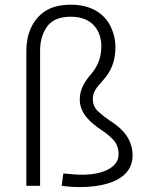

<svg xmlns="http://www.w3.org/2000/svg" viewBox="-20 -778 631 804"><path d="M238.3 0C265.1 3.9 291.5 5.4 316.9 5.4C356.4 5.4 393.1 1 426.3 -8.3C492.2 -26.4 535.2 -64.9 535.2 -127.4C535.2 -199.2 486.8 -243.2 443.8 -270.5C423.8 -283.7 406.2 -297.4 391.1 -311.5C376 -325.2 368.7 -342.3 368.7 -363.3C368.7 -393.1 384.8 -412.6 411.6 -441.9C444.3 -478.5 463.4 -519.5 463.4 -582C463.4 -610.4 457 -638.2 444.3 -665C418.5 -719.2 364.3 -758.3 276.9 -758.3C231.9 -758.3 195.8 -749 168.5 -731C113.8 -694.3 90.3 -632.3 90.3 -564.5V0H147.9V-564.5C147.9 -606.9 158.2 -641.1 178.2 -668C198.2 -694.8 231.4 -708 276.9 -708C366.7 -708 404.3 -648.9 404.3 -584.5C404.3 -533.2 387.2 -498 360.4 -466.3C335.4 -437.5 314 -404.8 314 -361.3C314 -301.3 362.3 -262.2 404.3 -233.9C423.3 -221.7 440.4 -207.5 455.1 -191.9C469.2 -176.3 476.6 -155.8 476.6 -130.9C476.6 -106 462.9 -85.4 435.1 -69.8C407.2 -54.2 369.6 -46.4 322.3 -46.4C298.3 -46.4 270.5 -49.3 245.1 -51.8Z"/></svg>

Font: Estedad Light
Style: Regular
Weight: 300
Designer: Amin Abedi
Version: Version 7.3